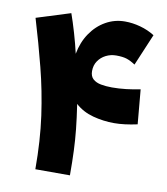

<svg xmlns="http://www.w3.org/2000/svg" viewBox="-80 -773 731 841"><g transform="rotate(10 285.5 -353.0)"><path d="M264.6 -313.5Q297.4 -283.7 343.8 -271.2Q390.1 -258.8 438 -258.8Q460.9 -258.8 486.3 -262Q511.7 -265.1 541 -271.5L527.3 -424.8Q496.1 -418.5 464.6 -414.8Q433.1 -411.1 401.9 -411.1Q375 -411.1 352.8 -415.3Q330.6 -419.4 317.1 -431.6Q303.7 -443.8 303.7 -466.8Q303.7 -492.7 316.7 -511.7Q329.6 -530.8 350.8 -541.5Q372.1 -552.2 396.5 -552.2Q425.3 -552.2 442.9 -546.6Q460.4 -541 481.9 -526.9L541.5 -668Q512.2 -686.5 477.5 -696Q442.9 -705.6 408.7 -705.6Q362.8 -705.6 323.5 -683.3Q284.2 -661.1 257.1 -621.3Q230 -581.5 220.2 -528.8Q210.9 -569.8 196.8 -618.2Q182.6 -666.5 170.4 -700.7L19.5 -653.3Q51.8 -545.9 77.6 -444.8Q103.5 -343.8 118.7 -235.8Q133.8 -127.9 133.8 0H287.6Q287.6 -62.5 285.6 -109.6Q283.7 -156.7 278.8 -203.9Q273.9 -251 264.6 -313.5Z"/></g></svg>

Font: Estedad-VF-FD Black
Style: Regular
Weight: 900
Designer: Amin Abedi
Version: Version 4.000